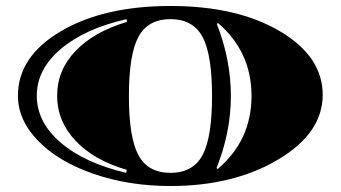

<svg xmlns="http://www.w3.org/2000/svg" viewBox="-20 -600 1139 642"><path d="M405 -527 403 -536Q263 -504 183 -436Q103 -368 103 -280Q103 -192 182.5 -123.5Q262 -55 402 -22L404 -32Q294 -64 232.5 -129.5Q171 -195 171 -280Q171 -365 232.5 -429.5Q294 -494 405 -527ZM550 22Q411 22 293.5 -18.5Q176 -59 108 -128.5Q40 -198 40 -280Q40 -411 183.5 -495.5Q327 -580 550 -580Q773 -580 916 -495.5Q1059 -411 1059 -283Q1059 -155 910 -66.5Q761 22 550 22ZM705 -520Q752 -400 752 -279Q752 -158 704 -38L708 -35Q821 -131 821 -279Q821 -427 709 -523ZM657 -81Q689 -140 689 -279Q689 -418 657 -477Q625 -536 550 -536Q475 -536 443 -477Q411 -418 411 -279Q411 -140 443 -81Q475 -22 550 -22Q625 -22 657 -81Z"/></svg>

Font: Diplomata
Style: Regular
Weight: 400
Width: 7
Designer: Eduardo Rodriguez Tunni
Foundry: Eduardo Rodriguez Tunni
Version: Version 1.001